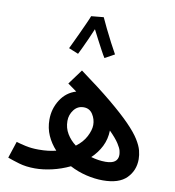

<svg xmlns="http://www.w3.org/2000/svg" viewBox="-88 -876 877 962"><g transform="rotate(10 350.5 -395.0)"><path d="M499 8Q458 8 414 -2.5Q370 -13 330 -34Q286 -13 240 -2.5Q194 8 154 8Q108 8 72.5 -2.5Q37 -13 13 -22L41 -107Q60 -101 89.5 -94.5Q119 -88 155 -88Q181 -88 202.5 -90.5Q224 -93 244 -98Q216 -128 199.5 -165Q183 -202 183 -246Q183 -301 212 -346.5Q241 -392 291 -407Q269 -423 245 -440L301 -516Q400 -444 465 -390Q530 -336 569 -296Q608 -256 627 -225.5Q646 -195 652 -171.5Q658 -148 658 -127Q658 -70 619.5 -31Q581 8 499 8ZM273 -255Q273 -219 290.5 -190Q308 -161 336 -140Q370 -165 387 -198Q404 -231 404 -257Q404 -286 388 -311Q372 -336 342 -336Q311 -336 292 -311Q273 -286 273 -255ZM559 -132Q559 -140 556 -153Q553 -166 538.5 -188.5Q524 -211 491 -244Q490 -200 471.5 -163Q453 -126 422 -97Q460 -86 496 -86Q559 -86 559 -132ZM299 -792 362 -798Q371 -778 387 -745Q403 -712 420.5 -678.5Q438 -645 450 -624L401 -597Q393 -609 380.5 -632.5Q368 -656 354 -682.5Q340 -709 329 -731Q318 -705 305.5 -676.5Q293 -648 282 -625.5Q271 -603 267 -595L218 -615Q223 -626 234 -648.5Q245 -671 257.5 -698.5Q270 -726 281.5 -751Q293 -776 299 -792Z"/></g></svg>

Font: Noto Sans Arabic Med
Style: Regular
Weight: 500
Designer: Monotype Design Team, Nadine Chahine, Nizar Qandah and Khaled Hosny
Foundry: Monotype Imaging Inc.
Version: Version 2.012; ttfautohint (v1.8.4.7-5d5b)